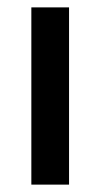

<svg xmlns="http://www.w3.org/2000/svg" viewBox="-20 -500 272 520"><path d="M64.9 0V-480H167V0Z"/></svg>

Font: Prompt
Style: Regular
Weight: 400
Designer: Katatrad Team
Foundry: CadsonDemak
Version: Version 1.000;PS 001.000;hotconv 1.0.88;makeotf.lib2.5.64775